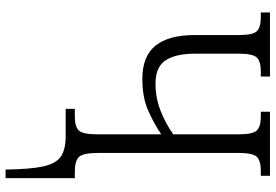

<svg xmlns="http://www.w3.org/2000/svg" viewBox="-166 -588 964 671"><g transform="rotate(90 315.5 -252.0)"><path d="M572 210Q571 123 561 78Q551 33 526 16.5Q501 0 456 0H360V-32H388Q421 -32 435 -45.5Q449 -59 449 -111V-334Q409 -307 364 -287.5Q319 -268 255 -268Q176 -268 139 -314Q102 -360 102 -451V-605Q102 -655 88 -668.5Q74 -682 40 -682H23V-714H247V-682H229Q195 -682 181 -668.5Q167 -655 167 -603V-454Q167 -384 190.5 -349Q214 -314 271 -314Q321 -314 365 -331Q409 -348 449 -376V-603Q449 -655 435 -668.5Q421 -682 387 -682H370V-714H594V-682H576Q542 -682 528 -668.5Q514 -655 514 -603V-114Q514 -62 527.5 -47Q541 -32 579 -32H602V210Z"/></g></svg>

Font: Noto Serif Condensed Light
Style: Regular
Weight: 300
Width: 3
Designer: Monotype Design Team
Foundry: Monotype Imaging Inc.
Version: Version 2.013